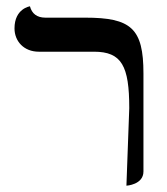

<svg xmlns="http://www.w3.org/2000/svg" viewBox="-20 -577 529 609"><path d="M381 12C381 12 435 9 435 -33V-344C435 -487 396 -521 250 -521H124C97 -521 81 -534 75 -557C75 -557 26 -550 26 -487C26 -446 56 -413 103 -413H278C366 -413 390 -368 390 -234Z"/></svg>

Font: Libertinus Sans
Style: Regular
Weight: 400
Designer: Philipp H. Poll, Khaled Hosny
Foundry: Caleb Maclennan
Version: Version 7.050;RELEASE